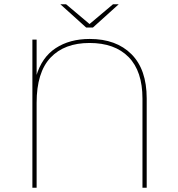

<svg xmlns="http://www.w3.org/2000/svg" viewBox="-20 -887 840 907"><path d="M133 0V-700H153V-524L151 -527Q177 -616 243 -659.5Q309 -703 404 -703Q529 -703 601 -631Q673 -559 673 -422V0H653V-421Q653 -551 587.5 -617.5Q522 -684 403 -684Q284 -684 218.5 -614.5Q153 -545 153 -401V0ZM387 -757 265 -867H292L406 -771H400L514 -867H541L419 -757Z"/></svg>

Font: Montserrat Alternates Thin
Style: Regular
Weight: 100
Designer: Julieta Ulanovsky
Foundry: Julieta Ulanovsky
Version: Version 9.000